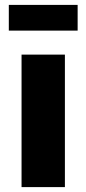

<svg xmlns="http://www.w3.org/2000/svg" viewBox="-20 -764 353 784"><path d="M68 -541H245V0H68ZM16 -744H297V-639H16Z"/></svg>

Font: Montserrat V1
Style: Bold
Weight: 700
Designer: Julieta Ulanovsky
Foundry: Julieta Ulanovsky
Version: Version 6.001